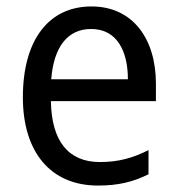

<svg xmlns="http://www.w3.org/2000/svg" viewBox="-20 -566 550 596"><path d="M264 -546C132 -546 51 -443 51 -264C51 -94 137 10 284 10C347 10 392 -1 441 -25V-100C391 -75 347 -63 290 -63C193 -63 140 -127 138 -252H464V-306C464 -447 391 -546 264 -546ZM263 -476C342 -476 377 -409 377 -320H139C147 -421 190 -476 263 -476Z"/></svg>

Font: Noto Sans Lao SemiCondensed
Style: Regular
Weight: 400
Width: 4
Designer: Monotype Design Team
Foundry: Monotype Imaging Inc.
Version: Version 2.004